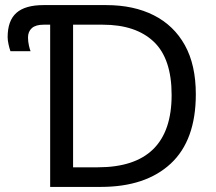

<svg xmlns="http://www.w3.org/2000/svg" viewBox="-20 -734 850 754"><path d="M177 0V-637H151Q120 -637 105 -623.5Q90 -610 90 -587Q90 -571 93.5 -555.5Q97 -540 100 -533H21Q17 -544 13.5 -560Q10 -576 10 -588Q10 -653 44.5 -683.5Q79 -714 151 -714H397Q505 -714 584 -674Q663 -634 706 -556.5Q749 -479 749 -364Q749 -183 650.5 -91.5Q552 0 376 0ZM267 -77H364Q654 -77 654 -361Q654 -504 583.5 -570.5Q513 -637 384 -637H267Z"/></svg>

Font: Noto IKEA Latin
Style: Regular
Weight: 400
Designer: Monotype Design Team
Foundry: Monotype Imaging Inc.
Version: Version 1.0